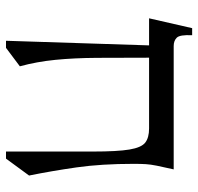

<svg xmlns="http://www.w3.org/2000/svg" viewBox="-30 -594 645 624"><g transform="rotate(90 292.0 -282.5)"><path d="M513 -395Q513 -290 524.5 -209.5Q536 -129 551 -55L496 20H473V-263Q473 -342 466.5 -381Q460 -420 444 -432.5Q428 -445 398 -445H168Q168 -350 168.5 -275.5Q169 -201 175 -140.5Q181 -80 196 -25L136 20H113L128 -445H40L72 -585H95Q93 -545 103 -535Q113 -525 130 -525H531Q523 -490 519 -470Q515 -450 514 -434.5Q513 -419 513 -395Z"/></g></svg>

Font: Bona Nova SC
Style: Regular
Weight: 400
Designer: Mateusz Machalski
Foundry: Capitalics
Version: Version 4.001; ttfautohint (v1.8.4.7-5d5b)